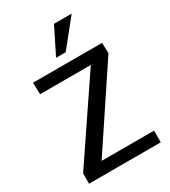

<svg xmlns="http://www.w3.org/2000/svg" viewBox="-228 -1071 1046 1182"><g transform="rotate(-30 295.5 -480.0)"><path d="M46.9 0V-73.2L421.9 -627.9H61.5L58.6 -710.9H549.8L552.2 -636.2L184.1 -83H557.1L556.6 0ZM258.8 -772.9 352.1 -960.4H478L327.1 -772.9Z"/></g></svg>

Font: Comme Medium
Style: Regular
Weight: 500
Version: Version 1.000;gftools[0.9.27]